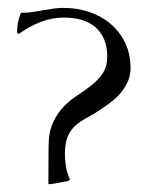

<svg xmlns="http://www.w3.org/2000/svg" viewBox="-20 -618 377 494"><path d="M104.5 -147.5Q104.5 -170.9 104.7 -194.3Q105 -217.8 105 -241.2Q105 -277.8 116.2 -302.2Q127.4 -326.7 144 -343.8Q160.6 -360.8 180.4 -373.5Q200.2 -386.2 216.8 -399.7Q233.4 -413.1 244.6 -429.9Q255.9 -446.8 255.9 -472.7Q255.9 -498.5 247.6 -517.6Q239.3 -536.6 224.6 -548.8Q210 -561 189.7 -566.9Q169.4 -572.8 145 -572.8Q113.3 -572.8 84 -561.3Q54.7 -549.8 29.3 -531.2H25.9L23.9 -533.7Q23.9 -559.6 32.7 -583L34.7 -585Q48.3 -585 62 -586.9Q75.7 -588.9 89.4 -591.3Q103 -593.8 116.5 -595.7Q129.9 -597.7 144 -597.7Q178.2 -597.7 209.5 -587.2Q240.7 -576.7 264.4 -556.6Q288.1 -536.6 302 -507.8Q315.9 -479 315.9 -442.9Q315.9 -424.3 309.1 -408.7Q302.2 -393.1 291.3 -379.9Q280.3 -366.7 266.4 -356Q252.4 -345.2 238.3 -335.9Q218.3 -322.8 201.4 -313.7Q184.6 -304.7 172.6 -293.5Q160.6 -282.2 153.8 -265.6Q147 -249 147 -221.2Q147 -204.6 149.9 -188.2Q152.8 -171.9 159.7 -156.7V-155.8L156.7 -152.8Q144 -150.4 130.9 -147.7Q117.7 -145 105 -144Q105 -145 104.7 -145.8Q104.5 -146.5 104.5 -147.5Z"/></svg>

Font: CAT Linz
Style: Regular
Weight: 400
Designer: Peter Wiegel
Foundry: Peter Wiegel
Version: Version 1.08